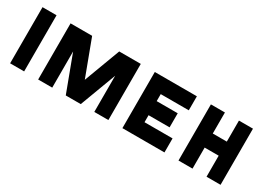

<svg xmlns="http://www.w3.org/2000/svg" viewBox="-17 -1123 2301 1679"><g transform="rotate(30 1133.5 -283.5)"><path d="M70.8 -566.9H212.4V0H70.8Z M845.2 -566.9H1063V0H920.9V-365.2L784.2 0H632.8L496.1 -365.2V0H354V-566.9H571.8L708.5 -201.7Z M1629.4 -425.3H1346.2V-354.5H1558.6V-212.4H1346.2V-141.6H1629.4V0H1204.6V-566.9H1629.4Z M2054.2 -566.9H2195.8V0H2054.2V-212.4H1912.6V0H1771V-566.9H1912.6V-354.5H2054.2Z"/></g></svg>

Font: Blazma
Style: Regular
Weight: 400
Designer: GGBotNet
Version: 1.00